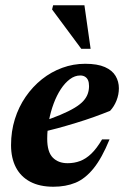

<svg xmlns="http://www.w3.org/2000/svg" viewBox="-20 -697 475 730"><path d="M285 -410Q264.5 -410 245.8 -396Q227 -382 211.2 -358Q195.5 -334 184 -303.2Q172.5 -272.5 166 -238Q159.5 -203.5 159.5 -169.5Q159.5 -119.5 180.5 -98Q201.5 -76.5 237 -76.5Q262.5 -76.5 284.5 -84.8Q306.5 -93 327 -112.5Q347.5 -132 368 -167H396.5Q367.5 -96 335.8 -56.8Q304 -17.5 267 -2.2Q230 13 183 13Q131 13 95 -6Q59 -25 40.5 -60.5Q22 -96 22 -145.5Q22 -197.5 36.5 -244Q51 -290.5 77.5 -329Q104 -367.5 139.5 -395.8Q175 -424 216.8 -439.2Q258.5 -454.5 304 -454.5Q350.5 -454.5 378.8 -442Q407 -429.5 419.5 -408.2Q432 -387 432 -361.5Q432 -337.5 423 -314.8Q414 -292 398.5 -275.5Q370 -264 337.2 -252.2Q304.5 -240.5 269.2 -229.8Q234 -219 198 -209.2Q162 -199.5 126.5 -191L128 -230.5Q175.5 -246 208.8 -260Q242 -274 263.5 -287Q285 -300 296.8 -313Q308.5 -326 313.5 -340Q318.5 -354 318.5 -369.5Q318.5 -383 314.8 -391.8Q311 -400.5 303.5 -405.2Q296 -410 285 -410ZM324.5 -511.5H289L178 -661L182 -677H301Z"/></svg>

Font: Newsreader 24pt
Style: Bold Italic
Weight: 700
Italic angle: -17°
Designer: Hugues Gentile
Foundry: Production Type
Version: Version 1.003